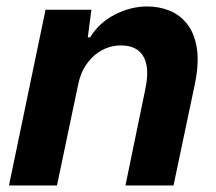

<svg xmlns="http://www.w3.org/2000/svg" viewBox="-20 -566 658 586"><path d="M7.4 0 119 -536.3H259L248 -452.1H255.1Q282.6 -496.9 330.8 -521.6Q379 -546.3 429.7 -546.3Q465.4 -546.3 497.4 -533.5Q529.3 -520.7 551.5 -492.4Q573.7 -464 580.9 -418Q588 -372 573.9 -305.3L509.6 0H362.9L422.9 -290.9Q432.6 -334.7 427.5 -364.9Q422.4 -395 402.9 -411.1Q383.3 -427.3 348.6 -427.3Q317.7 -427.3 290.6 -412.4Q263.4 -397.6 244.6 -370.8Q225.7 -344 218.4 -307.3L153.9 0Z"/></svg>

Font: Mona Sans ExtraLight
Style: Italic
Weight: 200
Italic angle: -11.6951°
Designer: Deni Anggara
Foundry: GitHub
Version: Version 2.000